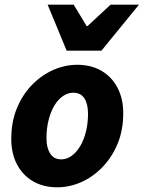

<svg xmlns="http://www.w3.org/2000/svg" viewBox="-20 -786 612 818"><path d="M224 12Q165 12 121 -13.5Q77 -39 52.5 -85.5Q28 -132 28 -194Q28 -267 52 -325Q76 -383 116.5 -424.5Q157 -466 207 -488Q257 -510 309 -510Q368 -510 412 -484.5Q456 -459 480.5 -412.5Q505 -366 505 -304Q505 -231 481 -173.5Q457 -116 416.5 -74Q376 -32 326 -10Q276 12 224 12ZM241 -107Q264 -107 285 -122Q306 -137 321.5 -163Q337 -189 346 -224.5Q355 -260 355 -301Q355 -343 339.5 -367Q324 -391 292 -391Q269 -391 248 -376.5Q227 -362 211.5 -336Q196 -310 187 -274.5Q178 -239 178 -197Q178 -156 194 -131.5Q210 -107 241 -107ZM264 -570 183 -766H294L349 -675H353L451 -766H572L412 -570Z"/></svg>

Font: Source Sans 3 ExtraLight ExtraBold
Style: Italic
Weight: 800
Italic angle: -11°
Version: Version 3.052;hotconv 1.1.0;makeotfexe 2.6.0